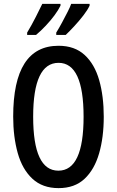

<svg xmlns="http://www.w3.org/2000/svg" viewBox="-20 -960 603 990"><path d="M515 -358Q515 -252 491 -169Q467 -86 416 -38Q365 10 282 10Q199 10 147 -38.5Q95 -87 71.5 -170.5Q48 -254 48 -359Q48 -724 282 -724Q365 -724 416.5 -676.5Q468 -629 491.5 -546.5Q515 -464 515 -358ZM151 -358Q151 -80 281 -80Q411 -80 411 -358Q411 -636 282 -636Q151 -636 151 -358ZM442 -931Q432 -909 410 -880.5Q388 -852 363 -825Q338 -798 319 -780H270V-792Q285 -816 300.5 -845Q316 -874 329 -899.5Q342 -925 347 -940H442ZM292 -931Q281 -908 261 -881Q241 -854 216 -827.5Q191 -801 166 -780H120V-792Q143 -830 165 -873.5Q187 -917 198 -940H292Z"/></svg>

Font: Noto Sans Thai ExtCond Med
Style: Regular
Weight: 500
Width: 2
Designer: Monotype Design Team
Foundry: Monotype Imaging Inc.
Version: Version 2.002; ttfautohint (v1.8.4.7-5d5b)